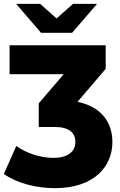

<svg xmlns="http://www.w3.org/2000/svg" viewBox="-38 -778 626 1001"><path d="M248 203C456 203 548 87 548 -37C548 -144 486 -223 366 -247L513 -419V-542H12V-391H294L164 -239V-116H246C323 -116 355 -86 355 -37C355 15 311 45 242 45C175 45 103 23 47 -17L-18 129C50 177 151 203 248 203ZM468 -758H343L257 -682L171 -758H46L176 -607H338Z"/></svg>

Font: Montserrat-Alt1 ExtBd
Style: Regular
Weight: 800
Designer: Differentunic
Foundry: Differentunic
Version: Version 7.222